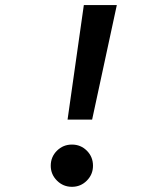

<svg xmlns="http://www.w3.org/2000/svg" viewBox="-20 -718 626 748"><path d="M243.2 -252 306.6 -698.2H435.1L338.9 -252ZM260.3 9.8Q226.1 9.8 201.9 -14.4Q177.7 -38.6 177.7 -72.3Q177.7 -106.9 201.9 -130.9Q226.1 -154.8 260.3 -154.8Q294.4 -154.8 318.4 -130.9Q342.3 -106.9 342.3 -72.3Q342.3 -38.6 318.4 -14.4Q294.4 9.8 260.3 9.8Z"/></svg>

Font: CaskaydiaCove NFP SemiBold
Style: Italic
Weight: 600
Italic angle: -10°
Designer: Aaron Bell
Foundry: Saja Typeworks
Version: Version 2111.001; VTT 6.35;Nerd Fonts 3.1.1